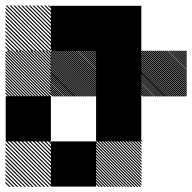

<svg xmlns="http://www.w3.org/2000/svg" viewBox="-21 -688 708 708"><path d="M500.8 -165.8 499.2 -167.5H500.8ZM500.8 -155 488.3 -167.5H494.2L500.8 -160.8ZM500.8 -144.2 477.5 -167.5H483.3L500.8 -150ZM500.8 -133.3 466.7 -167.5H472.5L500.8 -139.2ZM500.8 -122.5 455.8 -167.5H461.7L500.8 -128.3ZM500.8 -111.7 445 -167.5H450.8L500.8 -117.5ZM500.8 -100.8 434.2 -167.5H440L500.8 -106.7ZM500.8 -90 423.3 -167.5H429.2L500.8 -95.8ZM500.8 -79.2 412.5 -167.5H418.3L500.8 -85ZM500.8 -68.3 401.7 -167.5H407.5L500.8 -74.2ZM500.8 -57.5 390.8 -167.5H396.7L500.8 -63.3ZM500.8 -46.7 380 -167.5H385.8L500.8 -52.5ZM500.8 -35.8 369.2 -167.5H375L500.8 -41.7ZM500.8 -25 358.3 -167.5H364.2L500.8 -30.8ZM500.8 -14.2 347.5 -167.5H353.3L500.8 -20ZM500.8 -3.3 336.7 -167.5H342.5L500.8 -9.2ZM494.2 0.8 332.5 -160.8V-166.7L500 0.8ZM483.3 0.8 332.5 -150V-155.8L489.2 0.8ZM472.5 0.8 332.5 -139.2V-145L478.3 0.8ZM461.7 0.8 332.5 -128.3V-134.2L467.5 0.8ZM450.8 0.8 332.5 -117.5V-123.3L456.7 0.8ZM440 0.8 332.5 -106.7V-112.5L445.8 0.8ZM429.2 0.8 332.5 -95.8V-101.7L435 0.8ZM418.3 0.8 332.5 -85V-90.8L424.2 0.8ZM407.5 0.8 332.5 -74.2V-80L413.3 0.8ZM396.7 0.8 332.5 -63.3V-69.2L402.5 0.8ZM385.8 0.8 332.5 -52.5V-58.3L391.7 0.8ZM375 0.8 332.5 -41.7V-47.5L380.8 0.8ZM364.2 0.8 332.5 -30.8V-36.7L370 0.8ZM353.3 0.8 332.5 -20V-25.8L359.2 0.8ZM342.5 0.8 332.5 -9.2V-15L348.3 0.8ZM500.8 -167.5H505L500.8 -171.7ZM167.5 -155.8 155.8 -167.5H161.7L167.5 -161.7ZM167.5 -141.7 141.7 -167.5H147.5L167.5 -147.5ZM167.5 -127.5 127.5 -167.5H133.3L167.5 -133.3ZM167.5 -113.3 113.3 -167.5H119.2L167.5 -119.2ZM167.5 -99.2 99.2 -167.5H105L167.5 -105ZM167.5 -85 85 -167.5H90.8L167.5 -90.8ZM167.5 -70.8 70.8 -167.5H76.7L167.5 -76.7ZM167.5 -56.7 56.7 -167.5H62.5L167.5 -62.5ZM167.5 -42.5 42.5 -167.5H48.3L167.5 -48.3ZM167.5 -28.3 28.3 -167.5H34.2L167.5 -34.2ZM167.5 -14.2 14.2 -167.5H20L167.5 -20ZM167.5 0 0 -167.5H5.8L167.5 -5.8ZM154.2 0.8 -0.8 -154.2V-160L160 0.8ZM140 0.8 -0.8 -140V-145.8L145.8 0.8ZM125.8 0.8 -0.8 -125.8V-131.7L131.7 0.8ZM111.7 0.8 -0.8 -111.7V-117.5L117.5 0.8ZM96.7 0.8 -0.8 -96.7V-103.3L103.3 0.8ZM83.3 0.8 -0.8 -83.3V-89.2L89.2 0.8ZM69.2 0.8 -0.8 -69.2V-75L75 0.8ZM55 0.8 -0.8 -55V-60.8L60.8 0.8ZM40.8 0.8 -0.8 -40.8V-46.7L46.7 0.8ZM26.7 0.8 -0.8 -26.7V-32.5L32.5 0.8ZM12.5 0.8 -0.8 -12.5V-18.3L18.3 0.8ZM667.5 -493.3 660 -500.8H665.8L667.5 -499.2ZM667.5 -485.8 652.5 -500.8H658.3L667.5 -491.7ZM667.5 -478.3 645 -500.8H650.8L667.5 -484.2ZM667.5 -470.8 637.5 -500.8H643.3L667.5 -476.7ZM667.5 -463.3 630 -500.8H635.8L667.5 -469.2ZM667.5 -455.8 622.5 -500.8H628.3L667.5 -461.7ZM667.5 -448.3 615 -500.8H620.8L667.5 -454.2ZM667.5 -440.8 607.5 -500.8H613.3L667.5 -446.7ZM667.5 -433.3 600 -500.8H605.8L667.5 -439.2ZM667.5 -425.8 592.5 -500.8H597.5L667.5 -430.8ZM667.5 -418.3 585 -500.8H590.8L667.5 -424.2ZM667.5 -410.8 577.5 -500.8H583.3L667.5 -416.7ZM667.5 -403.3 570 -500.8H575.8L667.5 -409.2ZM667.5 -395.8 562.5 -500.8H568.3L667.5 -401.7ZM667.5 -388.3 555 -500.8H560.8L667.5 -394.2ZM667.5 -380.8 547.5 -500.8H553.3L667.5 -386.7ZM667.5 -373.3 540 -500.8H545.8L667.5 -379.2ZM667.5 -365.8 532.5 -500.8H538.3L667.5 -371.7ZM667.5 -358.3 525 -500.8H530.8L667.5 -364.2ZM667.5 -350.8 517.5 -500.8H523.3L667.5 -356.7ZM667.5 -343.3 510 -500.8H515.8L667.5 -349.2ZM667.5 -335.8 502.5 -500.8H508.3L667.5 -341.7ZM663.3 -332.5 499.2 -496.7 500.8 -500.8 667.5 -334.2ZM655.8 -332.5 499.2 -489.2V-495L661.7 -332.5ZM648.3 -332.5 499.2 -481.7V-487.5L654.2 -332.5ZM640.8 -332.5 499.2 -474.2V-480L646.7 -332.5ZM633.3 -332.5 499.2 -466.7V-472.5L639.2 -332.5ZM625.8 -332.5 499.2 -459.2V-465L631.7 -332.5ZM618.3 -332.5 499.2 -451.7V-457.5L624.2 -332.5ZM610.8 -332.5 499.2 -444.2V-450L616.7 -332.5ZM603.3 -332.5 499.2 -436.7V-442.5L609.2 -332.5ZM595.8 -332.5 499.2 -429.2V-435L601.7 -332.5ZM587.5 -332.5 499.2 -420.8V-427.5L594.2 -332.5ZM580.8 -332.5 499.2 -414.2V-420L586.7 -332.5ZM573.3 -332.5 499.2 -406.7V-412.5L579.2 -332.5ZM565.8 -332.5 499.2 -399.2V-405L571.7 -332.5ZM558.3 -332.5 499.2 -391.7V-397.5L564.2 -332.5ZM550.8 -332.5 499.2 -384.2V-390L556.7 -332.5ZM543.3 -332.5 499.2 -376.7V-381.7L548.3 -332.5ZM535.8 -332.5 499.2 -369.2V-375L541.7 -332.5ZM528.3 -332.5 499.2 -361.7V-367.5L534.2 -332.5ZM520.8 -332.5 499.2 -354.2V-360L526.7 -332.5ZM513.3 -332.5 499.2 -346.7V-352.5L519.2 -332.5ZM505.8 -332.5 499.2 -339.2V-345L511.7 -332.5ZM334.2 -493.3 326.7 -500.8H332.5L334.2 -499.2ZM334.2 -485.8 319.2 -500.8H325L334.2 -491.7ZM334.2 -478.3 311.7 -500.8H317.5L334.2 -484.2ZM334.2 -470.8 304.2 -500.8H310L334.2 -476.7ZM334.2 -463.3 296.7 -500.8H302.5L334.2 -469.2ZM334.2 -455.8 289.2 -500.8H295L334.2 -461.7ZM334.2 -448.3 281.7 -500.8H287.5L334.2 -454.2ZM334.2 -440.8 274.2 -500.8H280L334.2 -446.7ZM334.2 -433.3 266.7 -500.8H272.5L334.2 -439.2ZM334.2 -425.8 259.2 -500.8H264.2L334.2 -430.8ZM334.2 -418.3 251.7 -500.8H257.5L334.2 -424.2ZM334.2 -410.8 244.2 -500.8H250L334.2 -416.7ZM334.2 -403.3 236.7 -500.8H242.5L334.2 -409.2ZM334.2 -395.8 229.2 -500.8H235L334.2 -401.7ZM334.2 -388.3 221.7 -500.8H227.5L334.2 -394.2ZM334.2 -380.8 214.2 -500.8H220L334.2 -386.7ZM334.2 -373.3 206.7 -500.8H212.5L334.2 -379.2ZM334.2 -365.8 199.2 -500.8H205L334.2 -371.7ZM334.2 -358.3 191.7 -500.8H197.5L334.2 -364.2ZM334.2 -350.8 184.2 -500.8H190L334.2 -356.7ZM334.2 -343.3 176.7 -500.8H182.5L334.2 -349.2ZM334.2 -335.8 169.2 -500.8H175L334.2 -341.7ZM330 -332.5 165.8 -496.7 167.5 -500.8 334.2 -334.2ZM322.5 -332.5 165.8 -489.2V-495L328.3 -332.5ZM315 -332.5 165.8 -481.7V-487.5L320.8 -332.5ZM307.5 -332.5 165.8 -474.2V-480L313.3 -332.5ZM300 -332.5 165.8 -466.7V-472.5L305.8 -332.5ZM292.5 -332.5 165.8 -459.2V-465L298.3 -332.5ZM285 -332.5 165.8 -451.7V-457.5L290.8 -332.5ZM277.5 -332.5 165.8 -444.2V-450L283.3 -332.5ZM270 -332.5 165.8 -436.7V-442.5L275.8 -332.5ZM262.5 -332.5 165.8 -429.2V-435L268.3 -332.5ZM254.2 -332.5 165.8 -420.8V-427.5L260.8 -332.5ZM247.5 -332.5 165.8 -414.2V-420L253.3 -332.5ZM240 -332.5 165.8 -406.7V-412.5L245.8 -332.5ZM232.5 -332.5 165.8 -399.2V-405L238.3 -332.5ZM225 -332.5 165.8 -391.7V-397.5L230.8 -332.5ZM217.5 -332.5 165.8 -384.2V-390L223.3 -332.5ZM210 -332.5 165.8 -376.7V-381.7L215 -332.5ZM202.5 -332.5 165.8 -369.2V-375L208.3 -332.5ZM195 -332.5 165.8 -361.7V-367.5L200.8 -332.5ZM187.5 -332.5 165.8 -354.2V-360L193.3 -332.5ZM180 -332.5 165.8 -346.7V-352.5L185.8 -332.5ZM172.5 -332.5 165.8 -339.2V-345L178.3 -332.5ZM167.5 -499.2 165.8 -500.8H167.5ZM167.5 -488.3 155 -500.8H160.8L167.5 -494.2ZM167.5 -477.5 144.2 -500.8H150L167.5 -483.3ZM167.5 -466.7 133.3 -500.8H139.2L167.5 -472.5ZM167.5 -455.8 122.5 -500.8H128.3L167.5 -461.7ZM167.5 -445 111.7 -500.8H117.5L167.5 -450.8ZM167.5 -434.2 100.8 -500.8H106.7L167.5 -440ZM167.5 -423.3 90 -500.8H95.8L167.5 -429.2ZM167.5 -412.5 79.2 -500.8H85L167.5 -418.3ZM167.5 -401.7 68.3 -500.8H74.2L167.5 -407.5ZM167.5 -390.8 57.5 -500.8H63.3L167.5 -396.7ZM167.5 -380 46.7 -500.8H52.5L167.5 -385.8ZM167.5 -369.2 35.8 -500.8H41.7L167.5 -375ZM167.5 -358.3 25 -500.8H30.8L167.5 -364.2ZM167.5 -347.5 14.2 -500.8H20L167.5 -353.3ZM167.5 -336.7 3.3 -500.8H9.2L167.5 -342.5ZM160.8 -332.5 -0.8 -494.2V-500L166.7 -332.5ZM150 -332.5 -0.8 -483.3V-489.2L155.8 -332.5ZM139.2 -332.5 -0.8 -472.5V-478.3L145 -332.5ZM128.3 -332.5 -0.8 -461.7V-467.5L134.2 -332.5ZM117.5 -332.5 -0.8 -450.8V-456.7L123.3 -332.5ZM106.7 -332.5 -0.8 -440V-445.8L112.5 -332.5ZM95.8 -332.5 -0.8 -429.2V-435L101.7 -332.5ZM85 -332.5 -0.8 -418.3V-424.2L90.8 -332.5ZM74.2 -332.5 -0.8 -407.5V-413.3L80 -332.5ZM63.3 -332.5 -0.8 -396.7V-402.5L69.2 -332.5ZM52.5 -332.5 -0.8 -385.8V-391.7L58.3 -332.5ZM41.7 -332.5 -0.8 -375V-380.8L47.5 -332.5ZM30.8 -332.5 -0.8 -364.2V-370L36.7 -332.5ZM20 -332.5 -0.8 -353.3V-359.2L25.8 -332.5ZM9.2 -332.5 -0.8 -342.5V-348.3L15 -332.5ZM167.5 -500.8H171.7L167.5 -505ZM167.5 -655.8 155.8 -667.5H161.7L167.5 -661.7ZM167.5 -641.7 141.7 -667.5H147.5L167.5 -647.5ZM167.5 -627.5 127.5 -667.5H133.3L167.5 -633.3ZM167.5 -613.3 113.3 -667.5H119.2L167.5 -619.2ZM167.5 -599.2 99.2 -667.5H105L167.5 -605ZM167.5 -585 85 -667.5H90.8L167.5 -590.8ZM167.5 -570.8 70.8 -667.5H76.7L167.5 -576.7ZM167.5 -556.7 56.7 -667.5H62.5L167.5 -562.5ZM167.5 -542.5 42.5 -667.5H48.3L167.5 -548.3ZM167.5 -528.3 28.3 -667.5H34.2L167.5 -534.2ZM167.5 -514.2 14.2 -667.5H20L167.5 -520ZM167.5 -500 0 -667.5H5.8L167.5 -505.8ZM154.2 -499.2 -0.8 -654.2V-660L160 -499.2ZM140 -499.2 -0.8 -640V-645.8L145.8 -499.2ZM125.8 -499.2 -0.8 -625.8V-631.7L131.7 -499.2ZM111.7 -499.2 -0.8 -611.7V-617.5L117.5 -499.2ZM96.7 -499.2 -0.8 -596.7V-603.3L103.3 -499.2ZM83.3 -499.2 -0.8 -583.3V-589.2L89.2 -499.2ZM69.2 -499.2 -0.8 -569.2V-575L75 -499.2ZM55 -499.2 -0.8 -555V-560.8L60.8 -499.2ZM40.8 -499.2 -0.8 -540.8V-546.7L46.7 -499.2ZM26.7 -499.2 -0.8 -526.7V-532.5L32.5 -499.2ZM12.5 -499.2 -0.8 -512.5V-518.3L18.3 -499.2ZM166.7 -166.7H333.3V0H166.7ZM333.3 -333.3H500V-166.7H333.3ZM0 -333.3H166.7V-166.7H0ZM333.3 -500H500V-166.7H333.3ZM333.3 -666.7H500V-333.3H333.3ZM166.7 -666.7H500V-500H166.7Z"/></svg>

Font: 0xA000-Pixelated-Mono
Style: Pixelated-Mono
Weight: 400
Version: Version 0.1